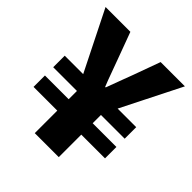

<svg xmlns="http://www.w3.org/2000/svg" viewBox="-196 -863 1001 1001"><g transform="rotate(45 304.5 -363.0)"><path d="M216 0V-166H41V-250H216V-311H41V-396H177L12 -726H195L249 -580Q263 -543 276.5 -505Q290 -467 305 -430H309Q323 -468 337 -505.5Q351 -543 365 -580L418 -726H597L431 -396H568V-311H393V-250H568V-166H393V0Z"/></g></svg>

Font: Noto Sans KR Thin Black
Style: Regular
Weight: 900
Version: Version 2.004-H2;hotconv 1.0.118;makeotfexe 2.5.65603